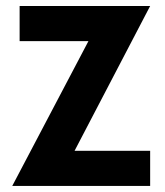

<svg xmlns="http://www.w3.org/2000/svg" viewBox="-20 -615 547 635"><path d="M476.6 -595.2H44.9V-479H272.5L20.5 0H476.6V-116.2H226.6Z"/></svg>

Font: Now ExtraBold
Style: Regular
Weight: 800
Designer: Alfredo Marco Pradil
Foundry: Alfredo Marco Pradil
Version: Version 1.200;hotconv 1.0.109;makeotfexe 2.5.65596